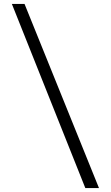

<svg xmlns="http://www.w3.org/2000/svg" viewBox="-20 -800 560 970"><path d="M104 -780H40L411 150H480Z"/></svg>

Font: Besley
Style: Regular
Weight: 400
Designer: Owen Earl
Foundry: indestructible type*
Version: Version 4.000